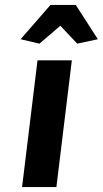

<svg xmlns="http://www.w3.org/2000/svg" viewBox="-20 -763 419 783"><path d="M70 0 133 -517H273L210 0ZM141 -585 64 -603 186 -743H289L379 -603L295 -585L226 -658Z"/></svg>

Font: Expletus Sans
Style: Bold Italic
Weight: 700
Italic angle: -7°
Version: Version 7.500